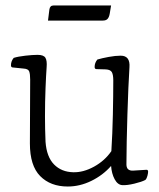

<svg xmlns="http://www.w3.org/2000/svg" viewBox="-20 -745 580 700"><path d="M227 -65Q164 -65 126.5 -103Q89 -141 89 -222L90 -455Q90 -475 86.5 -484.5Q83 -494 66 -495L27 -499Q20 -499 20 -507Q20 -522 30 -534Q46 -539 72.5 -542Q99 -545 117 -545Q139 -545 145.5 -534.5Q152 -524 150 -500Q148 -473 146 -423.5Q144 -374 144 -321Q144 -298 144.5 -274.5Q145 -251 146 -228Q150 -173 177 -145.5Q204 -118 247 -117Q284 -116 323 -137.5Q362 -159 386 -194Q390 -257 391.5 -327Q393 -397 393 -452Q393 -472 388 -481.5Q383 -491 366 -492L332 -493Q325 -493 325 -501Q325 -516 335 -528Q352 -533 376.5 -537.5Q401 -542 420 -542Q455 -542 452 -500Q450 -469 448 -423.5Q446 -378 444.5 -327Q443 -276 442 -229.5Q441 -183 441 -151Q440 -134 447 -128Q454 -122 466 -123L514 -126Q520 -126 520 -119Q520 -114 517.5 -104Q515 -94 510 -89Q497 -82 470 -75.5Q443 -69 426 -70Q409 -71 398 -91.5Q387 -112 385 -140Q355 -106 313 -85.5Q271 -65 227 -65ZM160 -710Q162 -725 175 -725H385L380 -695Q378 -683 372.5 -676.5Q367 -670 355 -670H155Z"/></svg>

Font: Gowun Batang
Style: Regular
Weight: 400
Designer: Yanghee Ryu
Foundry: Yanghee Ryu
Version: Version 2.000